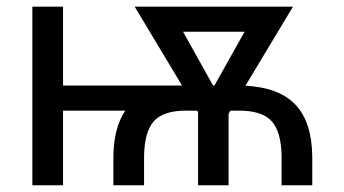

<svg xmlns="http://www.w3.org/2000/svg" viewBox="-20 -548 1017 568"><path d="M315.4 0H406.2V-85.4C406.9 -133.3 416.3 -167.6 434.3 -188.5C452.4 -209.3 483.1 -220.1 526.4 -220.7H563L565.9 -216.3V0H656.2V-211.4L661.6 -220.7H687.5C733.1 -220.7 765.2 -210.2 783.9 -189.2C802.7 -168.2 812.3 -134 813 -86.4V0H903.8V-84.5C903.2 -152.2 886.8 -203.2 854.7 -237.5C822.7 -271.9 773.1 -290.9 706.1 -294.4L846.7 -528.3H378.4L518.6 -294.9H166.5V-528.3H75.7V0H166.5V-220.7H350.6C327.8 -186.8 316.1 -141.8 315.4 -85.4ZM610.4 -294.9 521.5 -454.1H703.6L614.3 -294.9Z"/></svg>

Font: Roboto1
Style: rg
Weight: 400
Designer: Google
Version: Version 2.137; 2017